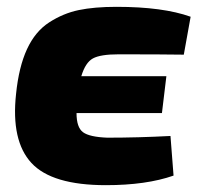

<svg xmlns="http://www.w3.org/2000/svg" viewBox="-20 -529 587 562"><path d="M538 -480 518 -369Q453 -370 327 -370Q274 -370 252 -358Q230 -346 218 -306H467L454 -198H204Q204 -156 223 -142Q242 -128 294 -126Q384 -126 479 -131L488 -15Q408 13 290 13Q132 13 72 -52Q12 -117 27 -254Q35 -333 59 -385Q83 -437 124 -463.5Q165 -490 210.5 -499.5Q256 -509 321 -509Q457 -509 538 -480Z"/></svg>

Font: Exo 2.0 Extra Bold
Style: Italic
Weight: 800
Italic angle: -8°
Designer: Natanael Gama
Version: Version 1.001;PS 001.001;hotconv 1.0.70;makeotf.lib2.5.58329